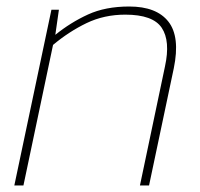

<svg xmlns="http://www.w3.org/2000/svg" viewBox="-20 -570 614 590"><path d="M24 0 138 -540H161L150 -463Q197 -501 250.5 -525.5Q304 -550 377 -550Q461 -550 497.5 -503.5Q534 -457 514 -360L438 0H410L487 -366Q504 -444 477 -484.5Q450 -525 365 -525Q300 -525 246 -499Q192 -473 143 -432L52 0Z"/></svg>

Font: Kanit Thin
Style: Italic
Weight: 250
Italic angle: -12°
Designer: Katatrad Team
Foundry: CadsonDemak
Version: Version 2.000; ttfautohint (v1.8.3)